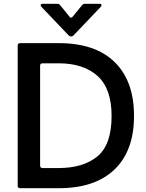

<svg xmlns="http://www.w3.org/2000/svg" viewBox="-20 -990 770 1010"><path d="M86 0Q73 0 73 -13V-750Q73 -763 86 -763H290Q481 -763 583 -663.5Q685 -564 685 -380Q685 -197 582.5 -98.5Q480 0 289 0ZM288 -106Q418 -106 492.5 -167.5Q567 -229 567 -380Q567 -524 493 -590.5Q419 -657 288 -657H204Q191 -657 191 -644V-119Q191 -106 204 -106ZM341 -804 198 -954Q194 -958 194 -963Q194 -970 205 -970H281Q292 -970 297 -962L345 -903Q348 -897 354 -897Q358 -897 363 -903L411 -962Q417 -970 427 -970H503Q514 -970 514 -963Q514 -958 510 -954L367 -804Q361 -798 354 -798Q347 -798 341 -804Z"/></svg>

Font: Open Sauce Two Medium
Style: Regular
Weight: 500
Designer: Alfredo Marco Pradil
Foundry: Creative Sauce Fz LLC
Version: Version 1.477